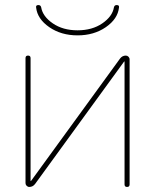

<svg xmlns="http://www.w3.org/2000/svg" viewBox="-20 -740 614 760"><path d="M96 0Q90 0 85.5 -4.5Q81 -9 81 -15V-510Q81 -520 91 -520Q101 -520 101 -510V-24L102 -23L103 -24L455 -508Q464 -520 478 -520Q484 -520 488.5 -515.5Q493 -511 493 -505V-10Q493 0 483 0Q473 0 473 -10V-496L472 -497L471 -496L119 -12Q110 0 96 0ZM123 -710Q121 -720 132 -720Q141 -720 143 -711Q149 -675 189 -647.5Q229 -620 287 -620Q345 -620 385 -647.5Q425 -675 431 -711Q433 -720 442 -720Q453 -720 451 -710Q446 -665 399 -632.5Q352 -600 287 -600Q222 -600 175 -632.5Q128 -665 123 -710Z"/></svg>

Font: Rounded Mplus 1c Thin
Style: Regular
Weight: 250
Version: Version 1.059.20150529